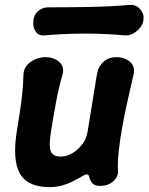

<svg xmlns="http://www.w3.org/2000/svg" viewBox="-20 -750 608 786"><path d="M463 -52Q465 -27 444 -8Q423 11 389 11Q370 11 360.5 2Q351 -7 346 -22Q345 -31 341 -34Q337 -37 331 -36Q324 -33 310.5 -25Q297 -17 278 -7.5Q259 2 235 9Q211 16 183 16Q93 16 61.5 -39.5Q30 -95 49 -214Q56 -256 61.5 -293Q67 -330 71 -366.5Q75 -403 76 -445Q77 -467 90 -482.5Q103 -498 124 -507Q145 -516 166 -516Q189 -516 207 -507Q225 -498 233.5 -482.5Q242 -467 236 -445Q227 -414 220.5 -385.5Q214 -357 209 -329.5Q204 -302 199 -274Q194 -246 189 -214Q179 -152 188 -130.5Q197 -109 228 -109Q253 -109 276.5 -123Q300 -137 317.5 -160.5Q335 -184 339 -214Q346 -256 352 -293Q358 -330 364 -367.5Q370 -405 377 -447Q382 -478 403.5 -497Q425 -516 456 -516Q490 -516 512 -497Q534 -478 527 -446Q515 -394 502.5 -338.5Q490 -283 480.5 -230Q471 -177 466 -131Q461 -85 463 -52ZM567 -667Q565 -651 553.5 -636.5Q542 -622 525.5 -613Q509 -604 493 -605Q329 -620 161 -605Q137 -603 125 -622.5Q113 -642 117 -667V-668Q120 -691 137 -705.5Q154 -720 178 -720Q262 -720 345.5 -721.5Q429 -723 514 -730Q530 -731 543 -722Q556 -713 563 -698.5Q570 -684 567 -668Z"/></svg>

Font: Winky Sans SemiBold
Style: Italic
Weight: 600
Italic angle: -8.97852°
Designer: Simon Atzbach
Foundry: typofactur
Version: Version 1.205